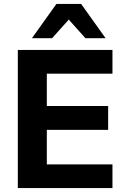

<svg xmlns="http://www.w3.org/2000/svg" viewBox="-20 -960 645 980"><path d="M71 0V-705H554V-584H219V-419H532V-297H219V-121H554V0ZM143 -765 268 -940H394L519 -765H416L331 -860L246 -765Z"/></svg>

Font: Nunito Sans 12pt ExtraBold
Style: Regular
Weight: 800
Designer: Vernon Adams
Foundry: Vernon Adams
Version: Version 3.101;gftools[0.9.27]